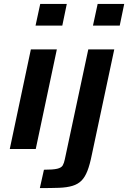

<svg xmlns="http://www.w3.org/2000/svg" viewBox="-20 -763 656 983"><path d="M162 -632 186 -743H322L299 -632ZM30 0 138 -510H271L163 0ZM456 -632 480 -743H616L593 -632ZM184 200 205 106Q251 106 272.5 101Q294 96 301 84Q308 72 312 52L432 -510H565L450 30Q440 80 427.5 112Q415 144 397 162Q379 180 351 188.5Q323 197 282.5 198.5Q242 200 184 200Z"/></svg>

Font: Saira SemiExpanded SemiBold
Style: Italic
Weight: 600
Width: 6
Italic angle: -12°
Designer: Hector Gatti with collaboration of the Omnibus-Type team
Foundry: Omnibus-Type
Version: Version 1.101